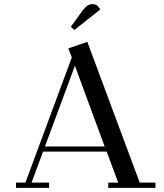

<svg xmlns="http://www.w3.org/2000/svg" viewBox="-20 -916 798 936"><path d="M58.1 0V-25.9H104L330.1 -636.2L313 -680.2L405.8 -711.9L661.1 -25.9H737.8V0H507.8V-25.9H556.2L500 -176.8H189.9L133.8 -25.9H219.2V0ZM199.2 -202.1H490.2L345.2 -595.2ZM325.2 -785.2 381.8 -863.8Q396.5 -882.3 407 -889.2Q417.5 -896 432.1 -896Q437.5 -896 443.1 -894.3Q448.7 -892.6 451.2 -890.6L454.1 -889.2L469.2 -870.1L342.8 -770Z"/></svg>

Font: Dehuti
Style: Bold
Weight: 700
Version: Version 1.2